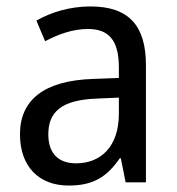

<svg xmlns="http://www.w3.org/2000/svg" viewBox="-20 -566 548 596"><path d="M261 -546C197 -546 138 -528 93 -502L120 -438C162 -460 206 -476 253 -476C316 -476 349 -443 349 -357V-324L269 -321C117 -316 42 -256 42 -149C42 -49 101 10 193 10C270 10 312 -17 352 -75H355L370 0H433V-364C433 -486 380 -546 261 -546ZM281 -260 349 -263V-213C349 -111 293 -59 216 -59C164 -59 130 -87 130 -149C130 -218 170 -256 281 -260Z"/></svg>

Font: Noto Sans Lao Looped SemiCondensed
Style: Regular
Weight: 400
Width: 4
Designer: Mark Frömberg, Ben Mitchell
Foundry: The Fontpad Ltd
Version: Version 1.003